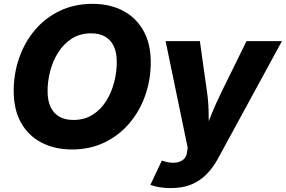

<svg xmlns="http://www.w3.org/2000/svg" viewBox="-20 -757 1466 985"><path d="M349.1 9.8Q261.2 9.8 193.6 -25.1Q126 -60.1 88.1 -127Q50.3 -193.8 50.3 -289.6Q50.3 -379.9 78.6 -460.7Q106.9 -541.5 159.9 -603.8Q212.9 -666 287.6 -701.7Q362.3 -737.3 455.1 -737.3Q542.5 -737.3 609.6 -702.6Q676.8 -668 715.1 -600.8Q753.4 -533.7 753.4 -438Q753.4 -347.7 724.9 -266.8Q696.3 -186 643.1 -123.8Q589.8 -61.5 515.6 -25.9Q441.4 9.8 349.1 9.8ZM356.4 -141.6Q413.1 -141.6 455.1 -168.2Q497.1 -194.8 524.7 -238.8Q552.2 -282.7 565.7 -335.2Q579.1 -387.7 579.1 -438.5Q579.1 -487.3 563.7 -520Q548.3 -552.7 519 -569.3Q489.7 -585.9 447.8 -585.9Q390.6 -585.9 348.6 -559.1Q306.6 -532.2 278.8 -488.3Q251 -444.3 237.5 -392.3Q224.1 -340.3 224.1 -289.1Q224.1 -240.7 239.7 -207.8Q255.4 -174.8 284.7 -158.2Q314 -141.6 356.4 -141.6ZM751.5 191.4 810.1 66.9 830.6 72.8Q860.4 80.6 884.3 76.9Q908.2 73.2 922.9 59.6Q937.5 45.9 939.5 23.9L942.9 1L829.6 -545.9H1005.4L1043 -278.8Q1050.3 -224.1 1050.5 -168.9Q1050.8 -113.8 1053.7 -50.3H1018.6Q1042 -113.8 1064.5 -169.4Q1086.9 -225.1 1113.3 -278.8L1244.6 -545.9H1426.3L1097.7 57.6Q1073.7 101.6 1041 135.5Q1008.3 169.4 963.4 188.7Q918.5 208 856.4 208Q825.7 208 797.6 203.4Q769.5 198.7 751.5 191.4Z"/></svg>

Font: Inter ExtraBold
Style: Italic
Weight: 800
Italic angle: -9.3988°
Designer: Rasmus Andersson
Foundry: rsms
Version: Version 4.001;git-66647c0bb